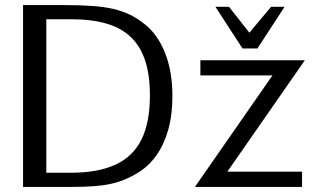

<svg xmlns="http://www.w3.org/2000/svg" viewBox="-20 -736 1259 756"><path d="M70.8 0V-716H231.1Q295.1 -716 342.7 -712.6Q390.4 -709.1 426.5 -700.8Q462.7 -692.4 492.4 -677.7Q522.2 -663 550.6 -640.1Q601.4 -599.8 630.2 -527Q658.9 -454.2 658.9 -357.7Q658.9 -283.2 642.2 -224.4Q625.5 -165.6 595.3 -123.5Q565.1 -81.4 524.1 -56.6Q497.3 -39.9 470.9 -29Q444.4 -18 414.6 -11.7Q384.7 -5.3 347.7 -2.7Q310.7 0 262.6 0ZM162.4 -5.6 95.1 -55.8H257.6Q365.5 -55.8 434.5 -87.6Q503.5 -119.3 536.9 -186.4Q570.3 -253.6 570.3 -360.5Q570.3 -439.4 551.9 -496.3Q533.5 -553.2 495.7 -589.5Q458 -625.8 399.4 -643Q340.9 -660.2 260.2 -660.2H95.1L162.4 -710.5ZM747.5 0 1082.7 -482.1 1080.7 -439.1H769V-498.8H1180.4L844.6 -16.1L838.3 -60H1169.3V0ZM828.4 -709.1 934.8 -545.1H993.6L1100.4 -709.1H1047.3L961.9 -607.3L881.8 -709.1Z"/></svg>

Font: Russolo 10pt ExtraLight
Style: Regular
Weight: 200
Designer: Micah Stupak-Hahn
Version: Version 1.000